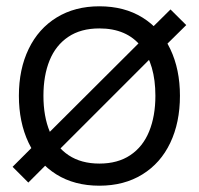

<svg xmlns="http://www.w3.org/2000/svg" viewBox="-20 -575 632 610"><path d="M20 -45 105 -130 126 -144 436.7 -453.7 448.7 -472.7 521.7 -545 571.7 -495.3 489.3 -414 471 -402.3 166.7 -98 151 -76 70 5ZM40 -270.7Q40 -355.2 71.1 -419.6Q102.2 -484 160.1 -519.5Q218 -555 295.7 -555Q375.2 -555 432.9 -519.1Q490.7 -483.2 521.2 -418.8Q551.7 -354.5 551.7 -270.7Q551.7 -185.7 520.9 -121.1Q490.2 -56.5 432.2 -20.8Q374.3 15 295.7 15Q216.5 15 158.8 -21.1Q101.2 -57.2 70.6 -121.9Q40 -186.7 40 -270.7ZM473.7 -270.7Q473.7 -370.5 428.2 -427.6Q382.7 -484.7 295.7 -484.7Q236.5 -484.7 196.8 -457.8Q157 -431 137.5 -383Q118 -335 118 -270.7Q118 -205 138.2 -156.5Q158.5 -108 198.2 -81.7Q238 -55.3 295.7 -55.3Q354.2 -55.3 394.1 -82.1Q434 -108.8 453.8 -157.4Q473.7 -206 473.7 -270.7Z"/></svg>

Font: Tap Sans
Style: Regular
Weight: 400
Designer: Tap Payments
Foundry: Tap Payments
Version: Version 1.001;Glyphs 3.1.2 (3151)